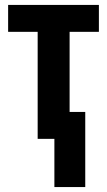

<svg xmlns="http://www.w3.org/2000/svg" viewBox="-20 -567 437 784"><path d="M383.8 -546.9V-437H264.2V-109.9H328.1V196.8H202.1V0H133.8V-437H13.2V-546.9Z"/></svg>

Font: Open Sans Condensed
Style: Regular
Weight: 400
Width: 3
Designer: Monotype Design Team
Foundry: Monotype Imaging Inc.
Version: Version 3.000